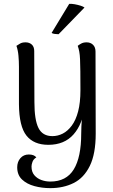

<svg xmlns="http://www.w3.org/2000/svg" viewBox="-20 -740 586 993"><path d="M240 233Q197 233 158 222.5Q119 212 94 188.5Q69 165 69 125Q69 97 85.5 78Q102 59 129 59Q156 59 168 74Q153 83 148 97Q143 111 143 121Q143 149 157.5 166Q172 183 194 191Q216 199 240 199Q323 199 361.5 136Q400 73 400 -48Q400 -65 401 -87.5Q402 -110 404 -132.5Q406 -155 407 -175L418 -191Q408 -99 360.5 -45Q313 9 230 9Q155 9 117 -38.5Q79 -86 78 -201V-395Q78 -423 75.5 -451.5Q73 -480 65 -503Q74 -509 84.5 -515Q95 -521 112 -521Q132 -521 144.5 -509.5Q157 -498 157 -476L158 -211Q158 -120 179 -78Q200 -36 251 -36Q279 -36 304.5 -49Q330 -62 351 -90Q372 -118 384 -163.5Q396 -209 396 -274Q396 -333 395.5 -371Q395 -409 394 -433Q393 -457 390 -473Q387 -489 382 -503Q388 -508 399.5 -514.5Q411 -521 428 -521Q448 -521 461 -508.5Q474 -496 474 -473L475 -49Q475 56 444.5 118Q414 180 361 206.5Q308 233 240 233ZM417 -701 283 -563Q275 -563 263 -564.5Q251 -566 247 -570L338 -720Q350 -721 366.5 -718Q383 -715 397 -710.5Q411 -706 417 -701Z"/></svg>

Font: Arima Thin
Style: Regular
Weight: 400
Version: Version 1.100